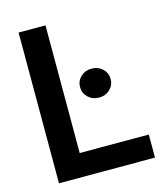

<svg xmlns="http://www.w3.org/2000/svg" viewBox="-109 -812 772 895"><g transform="rotate(-15 276.5 -364.0)"><path d="M64.5 0V-727.5H194.3V-111.3H527.8V0ZM349.1 -337.4Q317.9 -337.4 296.6 -357.7Q275.4 -377.9 275.4 -407.2Q275.4 -437 296.6 -457Q317.9 -477.1 348.6 -477.1Q380.4 -477.1 401.6 -457Q422.9 -437 422.9 -407.2Q422.9 -377.9 401.6 -357.7Q380.4 -337.4 349.1 -337.4Z"/></g></svg>

Font: Inter 28pt SemiBold
Style: Regular
Weight: 600
Designer: Rasmus Andersson
Foundry: rsms
Version: Version 4.001;git-66647c0bb